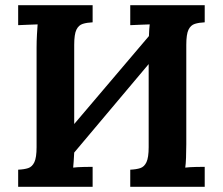

<svg xmlns="http://www.w3.org/2000/svg" viewBox="-20 -720 859 740"><path d="M337 -634Q315 -633 299 -628Q283 -623 274.5 -605.5Q266 -588 266 -547V-242L554 -581Q555 -610 557 -626Q541 -625 517 -624.5Q493 -624 482 -623V-700H769V-634Q747 -633 731 -628Q715 -623 706.5 -605.5Q698 -588 698 -547V-164Q698 -137 697 -112Q696 -87 694 -74Q710 -76 734.5 -76.5Q759 -77 769 -77V0H482V-66Q505 -67 520.5 -72Q536 -77 544.5 -95Q553 -113 553 -153V-473L266 -132Q264 -94 262 -74Q278 -76 302.5 -76.5Q327 -77 337 -77V0H50V-66Q73 -67 88.5 -72Q104 -77 112.5 -95Q121 -113 121 -153V-536Q121 -563 122.5 -588Q124 -613 125 -626Q109 -625 85 -624.5Q61 -624 50 -623V-700H337Z"/></svg>

Font: Lora
Style: Bold
Weight: 700
Designer: Olga Karpushina, Alexei Vanyashin (Cyrillic)
Foundry: Cyreal
Version: Version 3.006; ttfautohint (v1.8.4.7-5d5b);gftools[0.9.30]